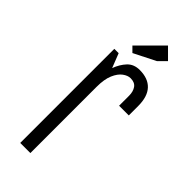

<svg xmlns="http://www.w3.org/2000/svg" viewBox="-269 -893 938 938"><g transform="rotate(45 200.0 -423.5)"><path d="M100 0V-650H130L159 -576Q173 -614 197 -639.5Q221 -665 261 -665Q319 -665 349.5 -632.5Q380 -600 380 -535V-470H313V-539Q313 -568 300 -586.5Q287 -605 258 -605Q239 -605 218.5 -590Q198 -575 184 -542.5Q170 -510 170 -457V0ZM290 -755 177 -698 151 -724 274 -847 328 -793Z"/></g></svg>

Font: Unica One
Style: Regular
Weight: 400
Designer: Eduardo Rodriguez Tunni
Foundry: Eduardo Rodriguez Tunni
Version: Version 2.000; ttfautohint (v1.8.4.7-5d5b);gftools[0.9.23]